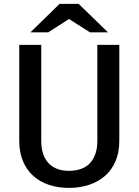

<svg xmlns="http://www.w3.org/2000/svg" viewBox="-20 -937 699 968"><path d="M470.7 -710.9H581.5V-226.6Q581.5 -168.5 562.5 -124.3Q543.5 -80.1 509.5 -50.3Q475.6 -20.5 429 -5.1Q382.3 10.3 327.1 10.3Q272 10.3 225.8 -5.4Q179.7 -21 146.7 -51Q113.8 -81.1 95.5 -125.2Q77.1 -169.4 77.1 -226.6V-710.9H188V-226.6Q188 -189 197.8 -160.6Q207.5 -132.3 225.6 -113.5Q243.7 -94.7 269.3 -85.2Q294.9 -75.7 327.1 -75.7Q359.9 -75.7 386.5 -84.7Q413.1 -93.8 431.6 -112.5Q450.2 -131.3 460.4 -159.7Q470.7 -188 470.7 -226.6ZM376.5 -917.5 524.4 -773.9H433.6L328.1 -841.3L223.1 -773.9H133.3L280.3 -917.5Z"/></svg>

Font: Ufes Sans Medium
Style: Regular
Weight: 500
Designer: Ricardo Esteves & Filipe Motta
Foundry: ProDesignUfes - Ricardo Esteves, Filipe Motta (This is a derivative work, based on Roboto family, by Christian Robertson
Version: Version 2.0